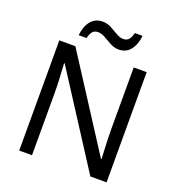

<svg xmlns="http://www.w3.org/2000/svg" viewBox="-159 -1041 1078 1169"><g transform="rotate(20 380.0 -456.5)"><path d="M663 0H558L176 -593H172Q174 -558 177 -506Q180 -454 180 -399V0H97V-714H201L582 -123H586Q585 -139 583.5 -171Q582 -203 580.5 -241Q579 -279 579 -311V-714H663ZM197 -784Q203 -843 231.5 -877.5Q260 -912 307 -912Q337 -912 363.5 -897.5Q390 -883 414 -869Q438 -855 459 -855Q482 -855 494.5 -869.5Q507 -884 514 -913H564Q558 -855 530 -820Q502 -785 455 -785Q427 -785 400.5 -799Q374 -813 349.5 -827.5Q325 -842 303 -842Q279 -842 267 -827.5Q255 -813 248 -784Z"/></g></svg>

Font: Noto Sans Tamil Supplement
Style: Regular
Weight: 400
Designer: Ek Type
Foundry: Ek Type
Version: Version 2.001; ttfautohint (v1.8.4.7-5d5b)